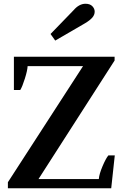

<svg xmlns="http://www.w3.org/2000/svg" viewBox="-20 -1002 658 1022"><path d="M249 -821 371 -947Q401 -982 435 -982Q459 -982 471.5 -969Q484 -956 484 -940Q484 -923 471.5 -908.5Q459 -894 434 -879L274 -786ZM22 -32 422 -650H127Q126 -627 112.5 -584Q99 -541 88 -523H54V-700H590V-680L185 -49H506Q508 -75 525.5 -116.5Q543 -158 557 -175H591L572 0H22Z"/></svg>

Font: Trirong Bold
Style: Regular
Weight: 700
Designer: Katatrad Team
Foundry: CadsonDemak
Version: Version 1.000